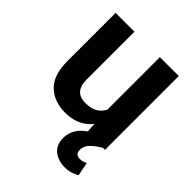

<svg xmlns="http://www.w3.org/2000/svg" viewBox="-206 -646 972 972"><g transform="rotate(45 279.5 -160.5)"><path d="M369.8 -125.9V-528.3H505.2V0H378ZM386 -234.9 426.9 -235.8Q426.9 -165.2 405.4 -109.6Q383.9 -54 339.9 -22.1Q296 9.8 228.2 9.8Q150.3 9.8 101.6 -36.1Q52.8 -82 52.8 -186.9V-528.3H187.7V-185.9Q187.7 -153.2 197.8 -133.5Q207.9 -113.9 225.8 -105.5Q243.8 -97.1 266.4 -97.1Q311.7 -97.1 337.8 -115.3Q363.9 -133.6 375 -164.8Q386 -196.1 386 -234.9ZM422 -28.7 490.9 0Q455 21.1 434.9 42.1Q414.7 63.2 414.7 90.5Q414.7 104.6 422.1 113.8Q429.5 122.9 447.6 122.9Q461.6 122.9 471.1 119.3Q480.6 115.7 487.3 112.4L501.5 185.4Q489.3 192.8 470 199.9Q450.8 206.9 421.4 206.9Q376 206.9 344.3 181.5Q312.7 156.1 312.7 106.9Q312.7 82 322.9 58.1Q333 34.1 356.9 12.1Q380.8 -10 422 -28.7Z"/></g></svg>

Font: Vazirmatn
Style: Regular
Weight: 400
Designer: Saber Rastikerdar
Foundry: Saber Rastikerdar
Version: Version 33.003;September 2, 2022;FontCreator 14.0.0.2862 64-